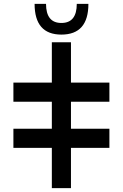

<svg xmlns="http://www.w3.org/2000/svg" viewBox="-20 -980 640 1000"><path d="M549.8 -549.8Q483.4 -549.8 349.6 -549.8Q349.6 -620.1 349.6 -759.8Q316.4 -759.8 250 -759.8Q250 -690.4 250 -549.8Q183.6 -549.8 49.8 -549.8Q49.8 -516.6 49.8 -450.2Q116.2 -450.2 250 -450.2Q250 -403.3 250 -309.6Q183.6 -309.6 49.8 -309.6Q49.8 -276.4 49.8 -210Q116.2 -210 250 -210Q250 -139.6 250 0Q283.2 0 349.6 0Q349.6 -70.3 349.6 -210Q417 -210 549.8 -210Q549.8 -243.2 549.8 -309.6Q483.4 -309.6 349.6 -309.6Q349.6 -356.4 349.6 -450.2Q417 -450.2 549.8 -450.2Q549.8 -483.4 549.8 -549.8ZM440.4 -960Q424.8 -960 379.9 -960Q379.9 -860.4 299.8 -860.4Q219.7 -860.4 219.7 -960Q200.2 -960 160.2 -960Q160.2 -799.8 299.8 -799.8Q440.4 -799.8 440.4 -960Z"/></svg>

Font: Alibu-Mazigh Belkasim 1
Style: Bold
Weight: 400
Designer: Mazigh Moubarik Belkasim
Version: Version 1.0